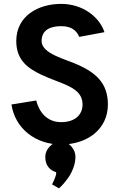

<svg xmlns="http://www.w3.org/2000/svg" viewBox="-20 -749 627 1014"><path d="M40.5 -197.3C59.6 -70.3 167.5 14.2 302.7 14.2C439.5 14.2 549.8 -65.4 549.8 -197.3C549.8 -312.5 482.9 -364.3 397.5 -404.3C329.1 -436.5 199.7 -463.9 199.7 -532.2C199.7 -592.8 249 -610.8 302.7 -610.8C356.4 -610.8 383.8 -588.9 398.4 -554.2L531.7 -579.1C503.9 -662.1 415 -728.5 302.7 -728.5C182.1 -728.5 65.9 -665 65.9 -532.2C65.9 -427.7 132.3 -386.2 198.2 -354.5C304.7 -303.7 416 -291 416 -197.3C416 -143.6 377.4 -104 302.7 -104C225.6 -104 186 -160.2 171.4 -218.3ZM378.4 78.6C378.4 59.1 371.1 41 356.9 24.4C342.8 7.8 322.8 0 296.9 0C276.4 0 258.3 7.8 242.7 24.4C227.1 41 219.2 59.1 219.2 78.6C219.2 101.6 224.6 120.1 235.8 133.8C247.1 147.5 260.7 156.2 275.9 159.7C276.4 161.1 276.9 162.6 276.9 165C276.9 172.4 273.9 182.1 268.6 195.3C263.2 208.5 258.3 218.3 254.9 224.6L291 245.6C297.9 240.2 305.7 232.4 314.5 222.7C323.2 212.9 332.5 200.7 342.8 186C353 171.4 361.3 154.3 368.2 135.3C375 116.2 378.4 97.2 378.4 78.6Z"/></svg>

Font: Tuffy
Style: Bold
Weight: 700
Designer: Thatcher Ulrich, Karoly Barta, Michael Everson
Version: Version 001.270